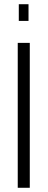

<svg xmlns="http://www.w3.org/2000/svg" viewBox="-20 -889 225 909"><path d="M64 0V-686H121V0ZM69 -790V-869H115V-790Z"/></svg>

Font: Archivo ExtraCondensed ExtraLight
Style: Regular
Weight: 250
Width: 2
Designer: Hector Gatti
Foundry: Omnibus-Type
Version: Version 2.001